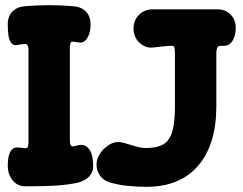

<svg xmlns="http://www.w3.org/2000/svg" viewBox="-20 -703 941 742"><path d="M79 17Q47 17 28.5 -6.5Q10 -30 10 -62Q10 -98 19.5 -116Q29 -134 47 -133Q55 -133 62.5 -132Q70 -131 78 -130Q86 -130 88 -137Q90 -144 90 -151V-513Q90 -534 75 -533Q68 -532 61 -531.5Q54 -531 47 -529Q32 -526 23.5 -537Q15 -548 12.5 -567.5Q10 -587 10 -609Q10 -641 28.5 -659Q47 -677 77 -679Q170 -687 263 -679Q293 -677 311.5 -659Q330 -641 330 -608Q330 -576 317 -555.5Q304 -535 284 -539Q279 -540 273 -541Q267 -542 259 -542Q254 -542 252 -535Q250 -528 250 -521V-159Q250 -137 262 -137Q268 -138 276.5 -140.5Q285 -143 293 -143Q313 -144 326.5 -123.5Q340 -103 340 -62Q340 -34 320 -16.5Q300 1 266 6Q218 14 171.5 15.5Q125 17 79 17ZM546 19Q513 19 476 15.5Q439 12 404 2Q382 -5 369 -21Q356 -37 353.5 -58.5Q351 -80 361 -100Q373 -124 399.5 -142Q426 -160 458 -151Q480 -145 502.5 -138Q525 -131 546 -131Q587 -131 611 -145Q635 -159 645.5 -193.5Q656 -228 656 -291V-500Q656 -508 654.5 -517Q653 -526 646 -526Q632 -526 613.5 -524Q595 -522 577 -520Q555 -516 536.5 -525.5Q518 -535 507 -552.5Q496 -570 496 -592Q496 -625 517.5 -646Q539 -667 570 -667H821Q851 -667 871 -647Q891 -627 891 -595Q891 -566 879 -546Q867 -526 845 -526H832Q822 -526 819 -517Q816 -508 816 -501V-291Q816 -145 746 -63Q676 19 546 19Z"/></svg>

Font: Winky Sans
Style: Bold
Weight: 700
Designer: Simon Atzbach
Foundry: typofactur
Version: Version 1.205